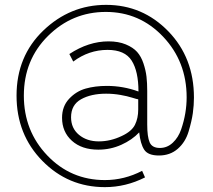

<svg xmlns="http://www.w3.org/2000/svg" viewBox="-20 -623 874 789"><path d="M416 -603Q566 -603 671.5 -494.5Q777 -386 777 -222Q777 -191 772.5 -158.5Q768 -126 755 -82.5Q742 -39 710.5 -11.5Q679 16 633 16Q588 16 572.5 -8Q557 -32 552 -79Q523 -48 478.5 -28Q434 -8 384 -8Q316 -8 275.5 -44.5Q235 -81 235 -139Q235 -186 264 -217Q293 -248 332 -259Q371 -270 419 -270Q486 -270 549 -247Q549 -330 521 -374Q493 -418 422 -418Q345 -418 281 -370L265 -401Q344 -453 426 -453Q467 -453 497 -440.5Q527 -428 543.5 -409.5Q560 -391 569.5 -362.5Q579 -334 582 -308Q585 -282 585 -249V-111Q585 -61 595 -38Q605 -15 637 -15Q667 -15 690 -36.5Q713 -58 724.5 -91.5Q736 -125 741.5 -158Q747 -191 747 -223Q747 -370 650.5 -472Q554 -574 415 -574Q277 -574 177.5 -475.5Q78 -377 78 -230Q78 -85 174.5 16Q271 117 411 117Q491 117 564 79L576 106Q497 146 411 146Q260 146 154 38Q48 -70 48 -230Q48 -392 158 -497.5Q268 -603 416 -603ZM480 -64Q521 -83 534.5 -110Q548 -137 548 -173V-215Q544 -215 523.5 -221.5Q503 -228 474.5 -233Q446 -238 416 -238Q354 -238 313 -215Q272 -192 272 -141Q272 -96 304.5 -69Q337 -42 386 -42Q434 -42 480 -64Z"/></svg>

Font: Raleway
Style: Light
Weight: 300
Designer: Matt McInerney, Pablo Impallari, Rodrigo Fuenzalida
Foundry: Matt McInerney, Pablo Impallari, Rodrigo Fuenzalida
Version: Version 3.000